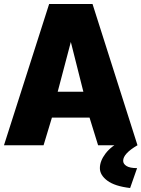

<svg xmlns="http://www.w3.org/2000/svg" viewBox="-22 -730 711 965"><path d="M225 -710H443L669 0H471L428 -139H239L197 0H-2ZM397 -269 334 -519 268 -269ZM480 115Q480 79 508.5 41.5Q537 4 593 -24H656L669 0Q597 42 597 78Q597 94 614 104.5Q631 115 667 115L632 215Q555 206 517.5 178Q480 150 480 115Z"/></svg>

Font: Raleway Black
Style: Regular
Weight: 900
Designer: Matt McInerney, Pablo Impallari, Rodrigo Fuenzalida
Foundry: Matt McInerney, Pablo Impallari, Rodrigo Fuenzalida
Version: Version 4.026